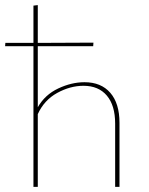

<svg xmlns="http://www.w3.org/2000/svg" viewBox="-37 -732 582 752"><path d="M431 -251V0H414V-248Q414 -319 381.5 -357.5Q349 -396 290 -396Q238 -396 187 -368Q136 -340 111 -285V0H94V-551H-17L-16 -564H94V-710L111 -712V-564L329 -565L328 -551H111V-312Q139 -361 191 -385.5Q243 -410 294 -410Q359 -410 395 -368.5Q431 -327 431 -251Z"/></svg>

Font: Ysabeau Infant Thin
Style: Regular
Weight: 200
Designer: Christian Thalmann (Catharsis Fonts)
Version: Version 0.003